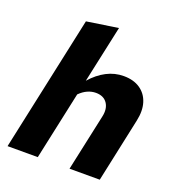

<svg xmlns="http://www.w3.org/2000/svg" viewBox="-134 -843 867 949"><g transform="rotate(20 300.0 -368.5)"><path d="M12 0 165 -712 330 -737 265 -436Q302 -478 344.5 -500Q387 -522 434 -522Q486 -522 520.5 -498.5Q555 -475 568 -433.5Q581 -392 569 -337L497 0H338L402 -297Q412 -341 393 -369Q374 -397 333 -397Q311 -397 289.5 -387.5Q268 -378 248 -358L171 0Z"/></g></svg>

Font: Red Hat Mono
Style: Italic
Weight: 300
Italic angle: -12°
Monospace: yes
Designer: Pentagram, MCKL
Foundry: Pentagram, MCKL
Version: Version 1.023